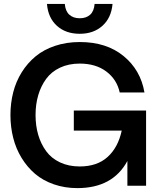

<svg xmlns="http://www.w3.org/2000/svg" viewBox="-20 -946 818 978"><path d="M374 12.2Q309.6 12.2 254.2 -7.1Q198.7 -26.4 158.7 -60.5Q118.7 -94.7 90.1 -141.4Q61.5 -188 47.4 -243.4Q33.2 -298.8 33.2 -359.9Q33.2 -420.9 47.4 -476.1Q61.5 -531.2 90.8 -578.1Q120.1 -625 161.6 -659.2Q203.1 -693.4 260.7 -712.6Q318.4 -731.9 386.2 -731.9Q522.5 -731.9 609.4 -660.6Q696.3 -589.4 715.8 -475.1H589.8Q575.2 -541.5 521.5 -581.8Q467.8 -622.1 386.2 -622.1Q329.6 -622.1 285.6 -601.3Q241.7 -580.6 215.1 -544.2Q188.5 -507.8 174.8 -461.2Q161.1 -414.6 161.1 -359.9Q161.1 -305.2 174.8 -258.8Q188.5 -212.4 215.1 -176Q241.7 -139.6 285.6 -118.9Q329.6 -98.1 386.2 -98.1Q474.6 -98.1 528.1 -146.5Q581.5 -194.8 600.1 -280.8H356V-382.8H724.1V0H628.9V-126Q554.2 12.2 374 12.2ZM219.2 -925.8H310.1Q313 -889.6 333 -871.3Q353 -853 386.2 -853Q419.4 -853 439.2 -871.1Q459 -889.2 461.9 -925.8H553.2Q546.9 -855 501.7 -814.5Q456.5 -773.9 386.2 -773.9Q314.9 -773.9 270 -814.5Q225.1 -855 219.2 -925.8Z"/></svg>

Font: Aspekta 550
Style: Regular
Weight: 550
Designer: Ivo Dolenc
Version: Version 2.000